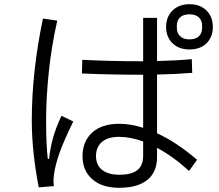

<svg xmlns="http://www.w3.org/2000/svg" viewBox="-20 -863 1040 912"><path d="M991 -735Q991 -687 961 -657.5Q931 -628 880 -628Q830 -628 799.5 -657.5Q769 -687 769 -735Q769 -783 799.5 -813Q830 -843 880 -843Q931 -843 961 -813Q991 -783 991 -735ZM940 -741Q940 -766 924.5 -780.5Q909 -795 880 -795Q851 -795 835.5 -780.5Q820 -766 820 -741V-731Q820 -706 835.5 -691Q851 -676 880 -676Q909 -676 924.5 -690.5Q940 -705 940 -731ZM726 -230Q818 -188 916 -104L878 -51Q805 -118 726 -161V-117Q726 -46 680 -8.5Q634 29 546 29Q465 29 418.5 -11.5Q372 -52 372 -121Q372 -191 417.5 -233Q463 -275 547 -275Q600 -275 660 -256V-508H657Q505 -508 369 -514L371 -579Q496 -572 659 -572H660V-778H726V-573Q815 -575 891 -582L893 -517Q804 -510 726 -509ZM213 -108Q218 -155 230.5 -203Q243 -251 272 -313L328 -286Q284 -196 263.5 -139Q243 -82 236 -32Q234 -14 234 -7Q234 3 236 21L164 27Q131 -144 131 -291Q131 -522 184 -775L252 -765Q225 -646 212 -523Q199 -400 199 -290Q199 -177 207 -108ZM660 -191Q599 -213 545 -213Q492 -213 464 -188.5Q436 -164 436 -122Q436 -79 465 -56Q494 -33 547 -33Q605 -33 632.5 -55Q660 -77 660 -123Z"/></svg>

Font: PlemolJP35 Console
Style: Regular
Weight: 400
Version: v2.0.3; ttfautohint (v1.8.4.7-5d5b-dirty) -l 6 -r 45 -G 200 